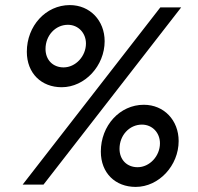

<svg xmlns="http://www.w3.org/2000/svg" viewBox="-20 -726 779 755"><path d="M69 0H151L692.5 -697H610.5ZM85.5 -522.5C85.5 -437.5 143 -383 222.5 -383C314 -383 391.5 -467.5 391.5 -564C391.5 -645 334 -706 254.5 -706C160 -706 85.5 -624 85.5 -522.5ZM159 -533.5C159 -586.5 198 -628.5 247 -628.5C288 -628.5 318 -596 318 -555C318 -505 277.5 -461 230 -461C188.5 -461 159 -490 159 -533.5ZM376.5 -130C376.5 -45 434 9 513.5 9C605 9 682.5 -75 682.5 -171.5C682.5 -253 625 -314 545.5 -314C451 -314 376.5 -232 376.5 -130ZM450 -141C450 -194 489 -236 538 -236C579 -236 609 -204 609 -162.5C609 -112.5 568.5 -68.5 521 -68.5C479.5 -68.5 450 -97.5 450 -141Z"/></svg>

Font: HK Grotesk SemiBold
Style: Italic
Weight: 600
Italic angle: -16°
Designer: Alfredo Marco Pradil
Foundry: Hanken Design Co.
Version: Version 3.001;FEAKit 1.0